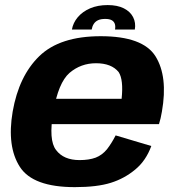

<svg xmlns="http://www.w3.org/2000/svg" viewBox="-20 -744 706 769"><path d="M279.7 5.5 298.9 -102.8Q234.8 -102.8 204.7 -143Q173.7 -182.3 193.6 -296.4Q213.5 -413 258.5 -452.1Q303.8 -490.7 364.5 -490.7Q426.7 -490.7 455.3 -455.2Q475.1 -424.7 467.1 -348.4H187.4L169.7 -246.9H616.8Q624 -269.5 628.5 -297.1Q653.2 -437.6 602.8 -518.5Q552.2 -599 383.4 -599Q219.8 -599 137.5 -519.2Q55.6 -439.8 30.7 -296.8Q7 -157.2 59.6 -75.6Q111.8 5.5 279.7 5.5ZM298.9 -102.8 279.7 5.5Q368.9 5.5 424.1 -11.9Q478.4 -28.9 521.9 -65.2Q564.7 -100.6 586 -159.2L443.2 -201.7Q426.9 -170 408.5 -146.2Q389.2 -122.8 363.3 -112.7Q336.5 -102.8 298.9 -102.8ZM411.3 -723.7Q371.6 -723.7 341.1 -710.7Q310.6 -697.6 291.6 -675.2Q272.7 -652.7 268 -625.6H347.1Q349.5 -639.1 355.8 -648.6Q362.1 -658.2 373.1 -663.2Q384 -668.2 401.6 -668.2Q417.5 -668.2 426.8 -663.4Q436.1 -658.5 439.6 -649Q443.1 -639.5 440.7 -625.6H520Q524.7 -652.7 513.2 -675.2Q501.8 -697.6 475.9 -710.7Q449.9 -723.7 411.3 -723.7Z"/></svg>

Font: Anybody Thin
Style: Italic
Weight: 100
Italic angle: -10°
Designer: Tyler Finck
Foundry: Etcetera Type Company
Version: Version 1.114;gftools[0.9.25]